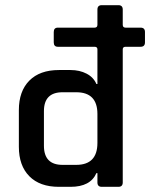

<svg xmlns="http://www.w3.org/2000/svg" viewBox="-20 -723 594 743"><path d="M253 0H208Q134 0 93.5 -41Q53 -82 53 -155V-297Q53 -370 93.5 -411Q134 -452 208 -452H253Q288 -452 315 -438Q342 -424 353 -398H357V-532Q357 -542 346 -542H204Q188 -542 188 -559V-599Q188 -616 204 -616H346Q357 -616 357 -627V-686Q357 -703 374 -703H438Q455 -703 455 -686V-627Q455 -616 466 -616H524Q541 -616 541 -599V-559Q541 -542 524 -542H466Q455 -542 455 -532V-17Q455 0 438 0H374Q357 0 357 -17V-53H353Q330 0 253 0ZM357 -170V-282Q357 -366 275 -366H222Q150 -366 150 -293V-159Q150 -85 222 -85H275Q357 -85 357 -170Z"/></svg>

Font: Rajdhani SemiBold
Style: Regular
Weight: 600
Designer: Satya Rajpurohit, Jyotish Sonowal
Foundry: Indian Type Foundry
Version: Version 1.201 February 1, 2022